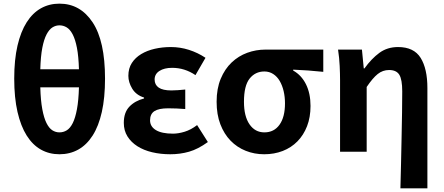

<svg xmlns="http://www.w3.org/2000/svg" viewBox="-20 -832 2437 1053"><path d="M201 -353Q203 -281 212 -233Q221 -185 235 -157Q249 -129 267 -117.5Q285 -106 306 -106Q328 -106 346.5 -117.5Q365 -129 379 -157Q393 -185 402 -233Q411 -281 413 -353ZM413 -452Q411 -523 402 -569.5Q393 -616 378.5 -643.5Q364 -671 345.5 -682Q327 -693 306 -693Q286 -693 268 -682Q250 -671 235.5 -643.5Q221 -616 212 -569.5Q203 -523 201 -452ZM306 -812Q420 -812 488 -709.5Q556 -607 556 -401Q556 -296 538.5 -218Q521 -140 488 -88.5Q455 -37 409 -11.5Q363 14 306 14Q250 14 204.5 -11.5Q159 -37 126.5 -88.5Q94 -140 76 -218Q58 -296 58 -401Q58 -505 76 -582Q94 -659 126.5 -710Q159 -761 204.5 -786.5Q250 -812 306 -812Z M914 14Q861 14 814.5 3Q768 -8 733.5 -30Q699 -52 679 -84Q659 -116 659 -158Q659 -215 689.5 -247Q720 -279 770 -292V-297Q726 -311 705 -346Q684 -381 684 -416Q684 -457 703 -486.5Q722 -516 754.5 -535.5Q787 -555 829 -564.5Q871 -574 917 -574Q968 -574 1016.5 -558.5Q1065 -543 1107 -515L1052 -420Q993 -460 924 -460Q881 -460 854.5 -443Q828 -426 828 -396Q828 -367 850.5 -351.5Q873 -336 920 -336Q937 -336 956.5 -337.5Q976 -339 996 -341V-234Q972 -236 948.5 -237Q925 -238 902 -238Q851 -238 827 -222.5Q803 -207 803 -172Q803 -138 835 -118.5Q867 -99 929 -99Q958 -99 992.5 -109.5Q1027 -120 1061 -146L1120 -53Q1066 -14 1017 0Q968 14 914 14Z M1429 14Q1375 14 1327.5 -5Q1280 -24 1244.5 -60.5Q1209 -97 1188.5 -150.5Q1168 -204 1168 -274Q1168 -346 1190.5 -400Q1213 -454 1250.5 -489.5Q1288 -525 1336 -542.5Q1384 -560 1436 -560H1753V-438Q1706 -443 1669.5 -445.5Q1633 -448 1588 -450V-445Q1633 -420 1658 -370Q1683 -320 1683 -251Q1683 -189 1664 -140Q1645 -91 1611 -56.5Q1577 -22 1530.5 -4Q1484 14 1429 14ZM1430 -106Q1483 -106 1513 -148Q1543 -190 1543 -265Q1543 -301 1535.5 -332.5Q1528 -364 1514 -388Q1500 -412 1478.5 -426Q1457 -440 1430 -440Q1380 -440 1349 -401Q1318 -362 1318 -274Q1318 -194 1348.5 -150Q1379 -106 1430 -106Z M2176 201Q2178 135 2179.5 62.5Q2181 -10 2182.5 -80Q2184 -150 2185 -215Q2186 -280 2186 -331Q2186 -396 2170 -422Q2154 -448 2114 -448Q2079 -448 2051.5 -426Q2024 -404 1991 -355V0H1845V-393Q1845 -426 1843 -470Q1841 -514 1834 -560H1965L1975 -457H1979Q2017 -510 2060.5 -542Q2104 -574 2163 -574Q2250 -574 2287 -514.5Q2324 -455 2324 -349V201Z"/></svg>

Font: Kinto Sans
Style: Bold
Weight: 700
Designer: Authors: Ryoko NISHIZUKA  (kana & ideographs); Paul D. Hunt (Latin, Greek & Cyrillic); Wenlong ZHANG  (bopomofo); Sandol
Foundry: Adobe Systems Incorporated, ookami Inc.
Version: Version 0.001